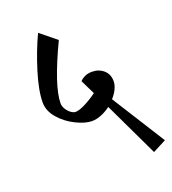

<svg xmlns="http://www.w3.org/2000/svg" viewBox="-153 -794 978 1092"><g transform="rotate(-20 336.0 -247.5)"><path d="M591 184 434 -146Q407 -126 377.5 -114Q348 -102 320 -102Q280 -102 225 -129Q170 -156 131 -201Q92 -246 92 -297Q92 -367 125 -475Q158 -583 203 -679L300 -600Q186 -361 186 -258Q186 -240 196.5 -223Q207 -206 221.5 -195Q236 -184 249 -183Q271 -183 307.5 -201Q344 -219 384 -248L341 -336Q371 -366 414 -366Q456 -366 484.5 -341Q513 -316 513 -274Q513 -252 501.5 -227.5Q490 -203 469 -180L672 142Z"/></g></svg>

Font: Martel ExtraBold
Style: Regular
Weight: 800
Designer: Dan Reynolds
Foundry: Dan Reynolds
Version: Version 1.001; ttfautohint (v1.1) -l 5 -r 5 -G 72 -x 0 -D la